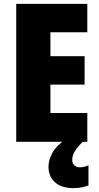

<svg xmlns="http://www.w3.org/2000/svg" viewBox="-20 -734 515 994"><path d="M432 0H64V-714H432V-567H241V-443H418V-296H241V-149H432ZM354 94Q354 111 364.5 121.5Q375 132 394 132Q407 132 418.5 129Q430 126 438 121V226Q425 231 405.5 235.5Q386 240 360 240Q299 240 265 210Q231 180 231 128Q231 95 251.5 57Q272 19 328 -19L408 0Q376 33 365 53Q354 73 354 94Z"/></svg>

Font: Noto Sans Khmer UI Condensed Black
Style: Regular
Weight: 900
Width: 3
Designer: Danh Hong and the Monotype Design Team
Foundry: Monotype Imaging Inc.
Version: Version 2.002; ttfautohint (v1.8.4.7-5d5b)